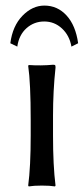

<svg xmlns="http://www.w3.org/2000/svg" viewBox="-20 -665 300 688"><path d="M236 -498Q229 -538 202 -563Q175 -588 138.5 -588Q102 -588 75 -564Q48 -540 42 -498L17 -510Q25 -572 60.5 -608.5Q96 -645 139 -645Q186 -645 218.5 -609.5Q251 -574 260 -510ZM90 -235Q90 -368 81 -429L83 -432Q126 -429 170 -433Q176 -433 177.5 -431.5Q179 -430 179 -423Q170 -339 170 -251V-180Q170 -71 179 0L177 3Q159 0 130 0Q101 0 83 3L81 0Q90 -67 90 -180Z"/></svg>

Font: Libertinus Sans
Style: Regular
Weight: 400
Designer: Philipp H. Poll
Foundry: Khaled Hosny
Version: Version 6.1